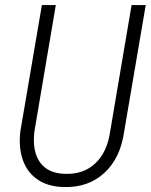

<svg xmlns="http://www.w3.org/2000/svg" viewBox="-20 -731 598 761"><path d="M557.6 -710.9 472.2 -210Q457.5 -104.5 393.6 -45.7Q329.6 13.2 232.9 10.3Q172.4 9.3 130.6 -18.3Q88.9 -45.9 71 -95.5Q53.2 -145 60.5 -209.5L146 -710.9H201.2L116.2 -209Q107.4 -130.9 138.7 -87.4Q169.9 -43.9 236.8 -42Q310.5 -39.1 357.7 -83.5Q404.8 -127.9 416.5 -209L501.5 -710.9Z"/></svg>

Font: TypoPRO Roboto
Style: Italic
Weight: 300
Italic angle: -12°
Designer: Google
Version: Version 2.136; 2016